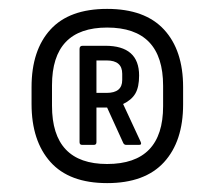

<svg xmlns="http://www.w3.org/2000/svg" viewBox="-20 -719 483 432"><path d="M221 -307Q136 -307 93.5 -354.5Q51 -402 51 -485V-523Q51 -606 93.5 -652.5Q136 -699 221 -699Q306 -699 349 -652.5Q392 -606 392 -523V-484Q392 -401 349 -354Q306 -307 221 -307ZM221 -350Q347 -350 347 -480V-526Q347 -657 221 -657Q97 -657 97 -527V-481Q97 -350 221 -350ZM165 -393Q159 -393 159 -399V-609Q159 -616 166 -616H217Q293 -616 293 -549Q293 -523 284.5 -508.5Q276 -494 257 -485L296 -401Q300 -393 293 -393H264Q259 -393 257 -398L221 -477H197V-399Q197 -393 191 -393ZM197 -510H220Q255 -510 255 -539V-553Q255 -583 220 -583H197Z"/></svg>

Font: Sofia Sans Cond
Style: Regular
Weight: 400
Width: 3
Designer: Botio Nikoltchev, Ani Petrova
Foundry: lettersoup
Version: Version 4.100; ttfautohint (v1.8.3)